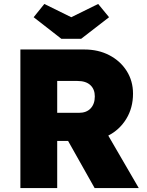

<svg xmlns="http://www.w3.org/2000/svg" viewBox="-20 -950 745 970"><path d="M83 0V-700H406Q477 -700 532.5 -671Q588 -642 620 -591.5Q652 -541 652 -477Q652 -405 618 -349.5Q584 -294 527 -265L681 0H458L324 -238H269V0ZM269 -380H379Q417 -380 438 -402.5Q459 -425 459 -463Q459 -499 436.5 -520Q414 -541 371 -541H269ZM290 -754 150 -863 204 -930 340 -863 476 -930 531 -863 390 -754Z"/></svg>

Font: Lexend ExtraBold
Style: Regular
Weight: 800
Designer: Bonnie Shaver-Troup, Thomas Jockin
Foundry: Lexend
Version: Version 1.007; ttfautohint (v1.8.3)